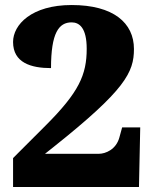

<svg xmlns="http://www.w3.org/2000/svg" viewBox="-20 -744 609 764"><path d="M533 0 538 -237H466L455 -197C442 -149 400 -132 373 -132H159L193 -159C478 -386 513 -456 513 -549C513 -653 431 -724 265 -724C106 -724 32 -646 32 -577C32 -494 104 -473 183 -473C183 -613 214 -655 265 -655C296 -655 325 -633 325 -550C325 -446 294 -377 162 -245L32 -115V0Z"/></svg>

Font: UArctic Serif Black
Style: Regular
Weight: 900
Designer: Customization by Puisto advertising & original work Monotype Design Team
Foundry: Monotype Imaging Inc.
Version: Version 2.004